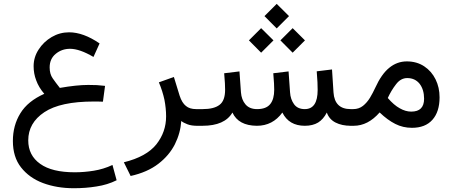

<svg xmlns="http://www.w3.org/2000/svg" viewBox="-20 -663 2385 1012"><path d="M472.7 -362.8 504.9 -434.1C447.8 -473.1 394.5 -492.7 344.2 -492.7C311.5 -492.7 280.8 -484.4 252.4 -467.8C223.6 -450.7 200.7 -428.7 183.6 -401.9C166 -375 157.2 -345.7 157.2 -314C157.2 -288.1 161.6 -263.2 170.9 -239.3C179.7 -214.8 193.8 -191.4 213.4 -168.5C155.3 -142.6 113.3 -108.4 87.4 -65.9C61 -23.4 47.9 25.4 47.9 80.1C47.9 136.2 62 182.6 90.8 219.2C119.6 255.9 158.2 283.7 206.5 301.8C254.9 319.8 309.1 329.1 368.7 329.1C410.2 329.1 450.2 326.2 488.8 319.8C527.3 314 562.5 303.2 594.7 287.1L572.8 206.5C540.5 221.7 507.8 231.4 474.6 236.8C441.4 242.2 407.7 245.1 374 245.1C294.4 245.1 233.4 230.5 191.9 200.7C149.9 170.9 128.9 129.9 128.9 76.7C128.9 15.6 157.2 -34.2 213.9 -71.8C270.5 -109.4 357.4 -127.9 474.1 -127.9C479.5 -127.9 485.8 -127.9 494.1 -127.9C502.4 -127.9 511.7 -127.4 522.5 -127L533.7 -210.4C519.5 -211.9 504.9 -213.4 490.2 -214.4C475.6 -214.8 460.4 -215.3 445.3 -215.3C404.3 -215.3 354.5 -210 295.4 -199.7C280.8 -218.3 268.1 -234.9 257.8 -250C247.1 -265.1 241.7 -284.2 241.7 -307.6C241.7 -337.9 252.4 -361.8 273.9 -379.4C295.4 -397 320.3 -405.8 349.1 -405.8C382.8 -405.8 423.8 -391.6 472.7 -362.8Z M935.5 -25.4C942.9 -19 954.1 -13.2 968.3 -7.8C982.4 -2.4 999.5 0 1019.5 0H1033.2V-87.9H1014.2C991.2 -87.9 973.1 -93.3 960 -104.5C946.3 -115.2 935.1 -133.3 926.8 -158.7L896.5 -257.3L817.4 -229C830.6 -197.8 840.3 -167 846.7 -137.2C852.5 -106.9 855.5 -77.6 855.5 -49.8C855.5 5.4 838.4 54.2 804.2 97.7C769.5 141.1 712.4 172.9 632.8 192.4L668.5 264.6C727.5 251.5 776.4 230 814.9 200.2C853 170.9 881.8 136.7 901.9 97.2C921.4 58.1 932.6 17.1 935.5 -25.4Z M1374 -578.1 1438.5 -513.2 1503.4 -578.1 1438.5 -642.6ZM1458 -450.2 1522.5 -385.3 1587.4 -450.2 1522.5 -514.6ZM1292 -450.2 1356.4 -385.3 1421.4 -450.2 1356.4 -514.6ZM1586.4 -87.9C1561 -87.9 1542 -96.7 1529.8 -113.8C1517.6 -130.9 1510.3 -151.4 1508.8 -176.3L1501 -286.6L1420.4 -276.9C1421.9 -255.9 1423.3 -237.8 1424.3 -223.6C1424.8 -209 1425.3 -197.8 1425.3 -189.9C1425.3 -157.2 1418.5 -131.8 1404.3 -114.3C1390.1 -96.7 1367.2 -87.9 1335 -87.9C1308.1 -87.9 1288.1 -96.2 1273.9 -112.8C1259.8 -129.4 1252 -150.4 1250 -176.3L1242.2 -286.6L1161.6 -276.9C1163.1 -255.9 1164.6 -238.3 1165.5 -224.1C1166 -210 1166.5 -198.2 1166.5 -189.9C1166.5 -151.4 1156.7 -125 1137.2 -110.4C1117.7 -95.2 1087.9 -87.9 1048.3 -87.9H1013.7V0H1047.4C1125.5 0 1178.2 -23.4 1205.1 -69.8C1226.1 -23.9 1269 -0.5 1334 0C1389.6 0 1434.6 -23.4 1468.3 -69.8C1491.2 -23.4 1530.8 0 1586.9 0C1614.7 0 1638.2 -5.9 1656.7 -17.1C1674.8 -28.3 1690.4 -45.9 1702.6 -69.8C1710.9 -45.9 1726.6 -28.3 1748.5 -17.1C1770.5 -5.9 1797.4 0 1829.1 0H1842.8V-87.9H1828.1C1772 -87.9 1741.7 -117.2 1737.8 -176.3L1730 -296.9L1649.4 -287.1C1650.9 -265.1 1652.3 -246.1 1653.3 -230C1653.8 -213.9 1654.3 -200.2 1654.3 -189C1654.3 -121.6 1631.8 -87.9 1586.4 -87.9Z M1981 -70.3C2008.8 -43.5 2036.6 -23.4 2063.5 -9.8C2090.3 3.9 2119.6 10.7 2151.4 10.7C2198.2 10.7 2234.4 -3.4 2259.3 -31.7C2284.2 -59.6 2296.9 -99.1 2296.9 -149.9C2296.9 -184.6 2290 -215.8 2275.9 -244.6C2261.7 -273.4 2241.7 -296.4 2215.8 -313.5C2189.9 -330.6 2159.2 -339.4 2124.5 -339.4C2089.8 -339.4 2059.1 -328.1 2031.7 -305.7C2003.9 -283.2 1979.5 -248 1958 -200.7C1949.7 -182.6 1940.4 -165 1930.2 -147.9C1919.9 -130.9 1907.2 -116.2 1893.1 -105C1878.9 -93.8 1861.8 -87.9 1841.8 -87.9H1823.2V0H1844.2C1894.5 0 1939.9 -23.4 1981 -70.3ZM2023.9 -146.5C2036.1 -172.9 2050.3 -196.8 2067.4 -218.8C2084 -240.7 2103.5 -251.5 2126.5 -251.5C2154.3 -251.5 2175.8 -241.2 2191.9 -221.2C2207.5 -200.7 2215.3 -174.3 2215.3 -142.6C2215.3 -97.2 2192.9 -74.7 2147.5 -74.7C2127.4 -74.7 2107.4 -80.6 2086.9 -92.3C2066.4 -103.5 2045.4 -121.6 2023.9 -146.5Z"/></svg>

Font: Vazir
Style: Regular
Weight: 400
Designer: Saber Rastikerdar
Foundry: Saber Rastikerdar
Version: Version 27.002;January 24, 2021;FontCreator 13.0.0.2683 64-b